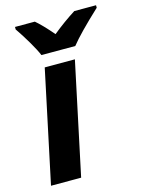

<svg xmlns="http://www.w3.org/2000/svg" viewBox="-116 -835 675 904"><g transform="rotate(-15 221.5 -383.0)"><path d="M47.9 -766.1H144.5Q175.3 -740.2 223.6 -684.1Q279.8 -730 336.9 -766.1H442.9V-753.9Q339.4 -657.2 298.8 -606H133.8Q123 -632.3 97.7 -675.5Q72.3 -718.8 47.9 -753.9ZM165 0H18.1L133.8 -545.9H280.8Z"/></g></svg>

Font: Zoram GWebM
Style: Bold Italic
Weight: 700
Italic angle: -12°
Foundry: Ascender Corporation
Version: Version 1.000